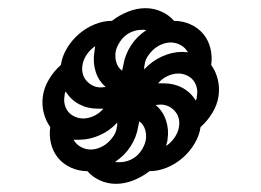

<svg xmlns="http://www.w3.org/2000/svg" viewBox="-20 -575 640 470"><path d="M227 -361Q230 -361 233 -361.5Q236 -362 239 -362Q221 -377 214 -400Q207 -423 211 -448L213 -462Q201 -454 192.5 -441.5Q184 -429 182 -416Q180 -405 182.5 -395Q185 -385 191.5 -377.5Q198 -370 207 -365.5Q216 -361 227 -361ZM333 -405Q351 -425 376 -436.5Q401 -448 426 -448Q429 -448 432.5 -447.5Q436 -447 440 -447Q434 -458 422.5 -464.5Q411 -471 398 -471Q387 -471 376 -466.5Q365 -462 356.5 -454.5Q348 -447 341.5 -437Q335 -427 334 -416Q333 -413 333 -410.5Q333 -408 333 -405ZM279 -402 282 -416Q286 -441 300.5 -463.5Q315 -486 338 -501Q335 -502 332.5 -502Q330 -502 327 -502Q316 -502 305 -498Q294 -494 285.5 -486.5Q277 -479 271 -468.5Q265 -458 263 -448Q261 -434 265 -421.5Q269 -409 279 -402ZM459 -329Q461 -332 461.5 -334.5Q462 -337 462 -340Q464 -351 461.5 -361Q459 -371 453 -378.5Q447 -386 437 -390.5Q427 -395 417 -395Q403 -395 389.5 -388.5Q376 -382 367 -371H381Q406 -371 426.5 -360Q447 -349 459 -329ZM184 -285Q197 -285 210.5 -291.5Q224 -298 233 -309H219Q194 -309 173.5 -320Q153 -331 141 -351Q139 -348 138.5 -345.5Q138 -343 138 -340Q136 -329 138.5 -319Q141 -309 147 -301.5Q153 -294 163 -289.5Q173 -285 184 -285ZM202 -209Q213 -209 224 -213.5Q235 -218 243.5 -225.5Q252 -233 258.5 -243Q265 -253 266 -264Q267 -267 267 -269.5Q267 -272 267 -275Q249 -255 224 -244Q199 -233 175 -233H160Q166 -222 177.5 -215.5Q189 -209 202 -209ZM387 -218Q399 -226 407.5 -238.5Q416 -251 418 -264Q420 -275 417.5 -285Q415 -295 408.5 -302.5Q402 -310 393 -314.5Q384 -319 373 -319Q370 -319 367 -318.5Q364 -318 361 -318Q379 -303 386.5 -280Q394 -257 390 -233Q390 -229 388.5 -225.5Q387 -222 387 -218ZM273 -178Q284 -178 295 -182Q306 -186 314.5 -193.5Q323 -201 329 -211.5Q335 -222 337 -233Q339 -246 335 -258.5Q331 -271 321 -278L318 -264Q314 -239 299.5 -216.5Q285 -194 262 -179Q265 -178 267.5 -178Q270 -178 273 -178ZM264 -125Q243 -125 224.5 -133.5Q206 -142 194 -156Q173 -156 154 -164.5Q135 -173 122.5 -188Q110 -203 105 -223Q100 -243 103 -264Q92 -279 87 -299Q82 -319 85 -340Q88 -361 100 -381Q112 -401 129 -416Q132 -437 144 -457Q156 -477 173.5 -492Q191 -507 212 -515.5Q233 -524 254 -524Q272 -538 293.5 -546.5Q315 -555 336 -555Q357 -555 375.5 -546.5Q394 -538 406 -524Q427 -524 446 -515.5Q465 -507 477.5 -492Q490 -477 495 -457Q500 -437 497 -416Q508 -401 513 -381Q518 -361 515 -340Q512 -319 500 -299Q488 -279 471 -264Q468 -243 456 -223Q444 -203 426.5 -188Q409 -173 388 -164.5Q367 -156 346 -156Q328 -142 306.5 -133.5Q285 -125 264 -125Z"/></svg>

Font: Iosevka Md Ex Obl
Style: Regular
Weight: 500
Width: 7
Italic angle: -9°
Monospace: yes
Designer: Belleve Invis
Foundry: Belleve Invis
Version: Version 32.5.0; ttfautohint (v1.8.4)